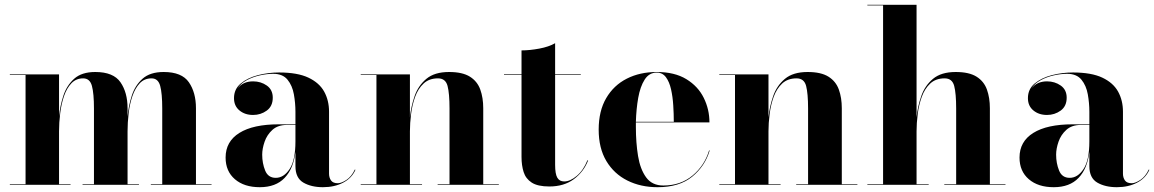

<svg xmlns="http://www.w3.org/2000/svg" viewBox="-20 -770 4810 800"><path d="M21 -2.5H86.5V-457.5H21V-460H226V-284Q230 -328.5 244 -371.2Q258 -414 289.2 -442Q320.5 -470 377 -470Q452.5 -470 482 -427.2Q511.5 -384.5 511.5 -319V-284.5Q515.5 -329 529.2 -371.8Q543 -414.5 574.2 -442.2Q605.5 -470 662 -470Q737.5 -470 767 -427.2Q796.5 -384.5 796.5 -319V-2.5H861.5V0H608.5V-2.5H656V-317.5Q656 -380.5 647.5 -412Q639 -443.5 611.5 -443.5Q581.5 -443.5 562.2 -423Q543 -402.5 531.8 -369.8Q520.5 -337 516 -298.2Q511.5 -259.5 511.5 -223V-2.5H559V0H324V-2.5H371.5V-317.5Q371.5 -380.5 363 -412Q354.5 -443.5 326.5 -443.5Q297 -443.5 277.5 -423Q258 -402.5 246.8 -369.8Q235.5 -337 230.8 -298.2Q226 -259.5 226 -223V-2.5H274V0H21Z M1141.5 -252H1211V-304.5Q1211 -340.5 1204.5 -377Q1198 -413.5 1178 -438Q1158 -462.5 1118 -462.5Q1092.5 -462.5 1063 -456Q1033.5 -449.5 1008 -435.8Q982.5 -422 969 -400.5Q992 -431 1034.5 -431Q1067 -431 1091.8 -413.5Q1116.5 -396 1116.5 -363Q1116.5 -327.5 1091.5 -309.2Q1066.5 -291 1034.5 -291Q1000.5 -291 977.8 -309.8Q955 -328.5 955 -361Q955 -398.5 983 -422Q1011 -445.5 1054.2 -456.8Q1097.5 -468 1143 -468Q1219.5 -468 1265 -446.5Q1310.5 -425 1330.8 -388.2Q1351 -351.5 1351 -304.5V-46.5Q1351 -30 1359.2 -18.2Q1367.5 -6.5 1387.5 -6.5Q1402 -6.5 1423.2 -20.2Q1444.5 -34 1458.5 -63.5L1461 -62.5Q1445.5 -27.5 1409.5 -8.8Q1373.5 10 1325.5 10Q1277 10 1244 -9.2Q1211 -28.5 1211 -77.5V-137.5Q1203 -67.5 1166 -28.8Q1129 10 1062.5 10Q997.5 10 958.8 -23.2Q920 -56.5 920 -113.5Q920 -180.5 977.5 -216.2Q1035 -252 1141.5 -252ZM1129 -29Q1162.5 -29 1186.8 -65.8Q1211 -102.5 1211 -180.5V-249.5H1176Q1138 -249.5 1115.2 -229Q1092.5 -208.5 1082.5 -179.5Q1072.5 -150.5 1072.5 -125.5Q1072.5 -90 1084.8 -59.5Q1097 -29 1129 -29Z M1483 -2.5H1548.5V-457.5H1483V-460H1688V-281Q1692.5 -326 1707.5 -369.5Q1722.5 -413 1756.5 -441.5Q1790.5 -470 1851 -470Q1907 -470 1938 -450.5Q1969 -431 1981.2 -396.8Q1993.5 -362.5 1993.5 -319V-2.5H2058.5V0H1803.5V-2.5H1853V-317.5Q1853 -380.5 1844.8 -412Q1836.5 -443.5 1805 -443.5Q1768 -443.5 1745 -422Q1722 -400.5 1709.8 -366.8Q1697.5 -333 1692.8 -295Q1688 -257 1688 -223V-2.5H1738.5V0H1483Z M2430.5 -101.5Q2412 -54 2371 -23.5Q2330 7 2269 7Q2220.5 7 2195.5 -9.2Q2170.5 -25.5 2161.8 -53.2Q2153 -81 2153 -116V-457.5H2080V-460H2153V-560Q2187 -560 2227 -567.5Q2267 -575 2293 -590V-460H2400V-457.5H2293V-83Q2293 -45.5 2302 -29.8Q2311 -14 2331 -14Q2355.5 -14 2383.2 -37.2Q2411 -60.5 2427.5 -102Z M2937 -143Q2917.5 -77.5 2864 -33.8Q2810.5 10 2720 10Q2649.5 10 2594 -17.8Q2538.5 -45.5 2506.5 -99Q2474.5 -152.5 2474.5 -230Q2474.5 -307.5 2505.8 -361Q2537 -414.5 2591.5 -442.2Q2646 -470 2716.5 -470Q2791 -470 2839.8 -440.2Q2888.5 -410.5 2912.2 -362.5Q2936 -314.5 2936 -260H2629.5Q2629.5 -250 2629.5 -240Q2629.5 -175.5 2638.5 -120.2Q2647.5 -65 2672.2 -31Q2697 3 2744 3Q2815.5 3 2865.5 -38.5Q2915.5 -80 2934.5 -143ZM2716.5 -467.5Q2684.5 -467.5 2666 -438.2Q2647.5 -409 2639.2 -362.2Q2631 -315.5 2629.5 -262.5H2787.5Q2787.5 -295.5 2785.2 -331.2Q2783 -367 2776 -398Q2769 -429 2754.8 -448.2Q2740.5 -467.5 2716.5 -467.5Z M2977 -2.5H3042.5V-457.5H2977V-460H3182V-281Q3186.5 -326 3201.5 -369.5Q3216.5 -413 3250.5 -441.5Q3284.5 -470 3345 -470Q3401 -470 3432 -450.5Q3463 -431 3475.2 -396.8Q3487.5 -362.5 3487.5 -319V-2.5H3552.5V0H3297.5V-2.5H3347V-317.5Q3347 -380.5 3338.8 -412Q3330.5 -443.5 3299 -443.5Q3262 -443.5 3239 -422Q3216 -400.5 3203.8 -366.8Q3191.5 -333 3186.8 -295Q3182 -257 3182 -223V-2.5H3232.5V0H2977Z M3594 -2.5H3659.5V-747.5H3594V-750H3799V-281Q3803.5 -326 3818.5 -369.5Q3833.5 -413 3867.5 -441.5Q3901.5 -470 3962 -470Q4018 -470 4049 -450.5Q4080 -431 4092.2 -396.8Q4104.5 -362.5 4104.5 -319V-2.5H4169.5V0H3914.5V-2.5H3964V-317.5Q3964 -380.5 3955.8 -412Q3947.5 -443.5 3916 -443.5Q3879 -443.5 3856 -422Q3833 -400.5 3820.8 -366.8Q3808.5 -333 3803.8 -295Q3799 -257 3799 -223V-2.5H3849.5V0H3594Z M4449.5 -252H4519V-304.5Q4519 -340.5 4512.5 -377Q4506 -413.5 4486 -438Q4466 -462.5 4426 -462.5Q4400.5 -462.5 4371 -456Q4341.5 -449.5 4316 -435.8Q4290.5 -422 4277 -400.5Q4300 -431 4342.5 -431Q4375 -431 4399.8 -413.5Q4424.5 -396 4424.5 -363Q4424.5 -327.5 4399.5 -309.2Q4374.5 -291 4342.5 -291Q4308.5 -291 4285.8 -309.8Q4263 -328.5 4263 -361Q4263 -398.5 4291 -422Q4319 -445.5 4362.2 -456.8Q4405.5 -468 4451 -468Q4527.5 -468 4573 -446.5Q4618.5 -425 4638.8 -388.2Q4659 -351.5 4659 -304.5V-46.5Q4659 -30 4667.2 -18.2Q4675.5 -6.5 4695.5 -6.5Q4710 -6.5 4731.2 -20.2Q4752.5 -34 4766.5 -63.5L4769 -62.5Q4753.5 -27.5 4717.5 -8.8Q4681.5 10 4633.5 10Q4585 10 4552 -9.2Q4519 -28.5 4519 -77.5V-137.5Q4511 -67.5 4474 -28.8Q4437 10 4370.5 10Q4305.5 10 4266.8 -23.2Q4228 -56.5 4228 -113.5Q4228 -180.5 4285.5 -216.2Q4343 -252 4449.5 -252ZM4437 -29Q4470.5 -29 4494.8 -65.8Q4519 -102.5 4519 -180.5V-249.5H4484Q4446 -249.5 4423.2 -229Q4400.5 -208.5 4390.5 -179.5Q4380.5 -150.5 4380.5 -125.5Q4380.5 -90 4392.8 -59.5Q4405 -29 4437 -29Z"/></svg>

Font: Bodoni* 72pt
Style: Bold
Weight: 700
Version: Version 2.3